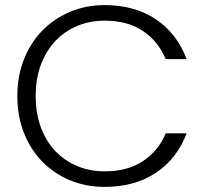

<svg xmlns="http://www.w3.org/2000/svg" viewBox="-20 -727 811 753"><path d="M48 -350Q48 -429 74 -494.5Q100 -560 146 -607Q192 -654 254.5 -680.5Q317 -707 390 -707Q508 -707 591 -651.5Q674 -596 712 -495H630Q601 -565 540.5 -605.5Q480 -646 390 -646Q333 -646 283.5 -625.5Q234 -605 197.5 -566.5Q161 -528 140.5 -473.5Q120 -419 120 -350Q120 -282 140.5 -227Q161 -172 197.5 -134Q234 -96 283.5 -75.5Q333 -55 390 -55Q480 -55 540.5 -95Q601 -135 630 -204H712Q674 -104 591 -49Q508 6 390 6Q317 6 254.5 -20Q192 -46 146 -93Q100 -140 74 -205.5Q48 -271 48 -350Z"/></svg>

Font: SVN-Poppins Light
Style: Regular
Weight: 300
Designer: Ninad Kale (Devanagari), Jonny Pinhorn (Latin)
Foundry: Indian Type Foundry
Version: Version 3.002 2017; ttfautohint (v1.8.3)